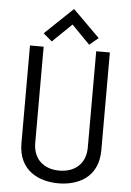

<svg xmlns="http://www.w3.org/2000/svg" viewBox="-61 -957 687 1008"><g transform="rotate(5 283.0 -452.5)"><path d="M423 -194C423 -110 368 -60 284 -60C201 -60 146 -110 146 -194V-701H74V-186C74 -39 186 7 285 7C384 7 495 -39 495 -186V-701H423ZM430 -771 288 -912 140 -771 186 -732 287 -830 383 -732Z"/></g></svg>

Font: Advent Pro
Style: Medium
Weight: 500
Designer: Andreas Kalpakidis
Foundry: Andreas Kalpakidis
Version: Version 2.002 2008